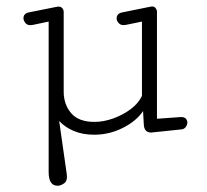

<svg xmlns="http://www.w3.org/2000/svg" viewBox="-20 -412 645 599"><path d="M159.7 167.5Q131.8 167.5 131.8 125V-344.7L83.5 -334.5Q67.4 -331.1 60.3 -339.1Q53.2 -347.2 53.2 -355Q53.2 -370.1 70.8 -373.5L156.2 -390.6Q168 -393.1 173.3 -387.5Q178.7 -381.8 178.7 -375V-126.5Q178.7 -85.9 202.1 -58.8Q225.6 -31.7 274.4 -31.7Q303.2 -31.7 333.3 -42.5Q363.3 -53.2 387.7 -71.5Q412.1 -89.8 422.9 -112.8V-344.7L373.5 -334.5Q358.4 -331.5 351.1 -339.1Q343.8 -346.7 343.8 -354.5Q343.8 -370.1 362.3 -373.5L449.2 -391.1Q459.5 -393.6 464.6 -387.7Q469.7 -381.8 469.7 -375V-41.5L544.9 -46.9Q555.2 -46.9 559.8 -41.7Q564.5 -36.6 564.5 -29.8Q564.5 -22.9 559.8 -16.1Q555.2 -9.3 545.9 -8.3L451.7 1.5Q430.2 1.5 428.7 -22.9L426.3 -65.4Q405.3 -34.2 363 -12.9Q320.8 8.3 273.9 8.3Q238.3 8.3 210.7 -3.2Q183.1 -14.6 164.6 -34.7L188 129.4Q191.4 151.4 180.7 159.4Q169.9 167.5 159.7 167.5Z"/></svg>

Font: Cutive Mono
Style: Regular
Weight: 400
Designer: Vernon Adams
Foundry: Vernon Adams
Version: Version 1.110; ttfautohint (v1.8.4.7-5d5b)